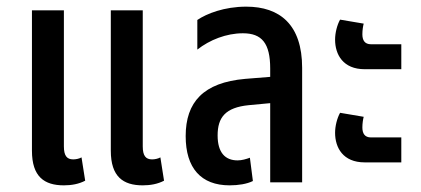

<svg xmlns="http://www.w3.org/2000/svg" viewBox="-20 -548 1266 577"><path d="M172 9C195 9 217 5 236 -5L225 -75C218 -71 208 -69 200 -69C181 -69 172 -80 172 -108V-517H76V-95C76 -17 113 9 172 9ZM409 9C432 9 454 5 473 -5L462 -75C455 -71 445 -69 437 -69C418 -69 409 -80 409 -108V-517H313V-95C313 -17 350 9 409 9Z M740 -4 731 -74C720 -70 707 -66 694 -66C657 -66 634 -89 634 -141C634 -195 657 -225 728 -232L792 -238V0H888V-344C888 -474 821 -528 720 -528C654 -528 601 -507 573 -488V-399C610 -428 660 -448 710 -448C767 -448 792 -418 792 -342V-317L717 -311C591 -300 538 -241 538 -139C538 -43 584 9 670 9C696 9 722 5 740 -4Z M1076 -340H1186V-415H1095C1076 -415 1069 -427 1069 -445C1069 -457 1071 -470 1073 -477L1002 -489C993 -473 987 -449 987 -429C987 -384 1011 -340 1076 -340ZM1076 -60H1186V-135H1095C1076 -135 1069 -147 1069 -165C1069 -177 1071 -190 1073 -197L1002 -209C993 -193 987 -169 987 -149C987 -104 1011 -60 1076 -60Z"/></svg>

Font: Noto Sans Thai UI ExtraCondensed Medium
Style: Regular
Weight: 500
Width: 3
Designer: Monotype Design Team
Foundry: Monotype Imaging Inc.
Version: Version 1.901